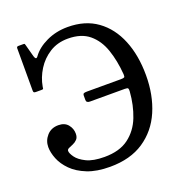

<svg xmlns="http://www.w3.org/2000/svg" viewBox="-136 -881 968 1013"><g transform="rotate(-20 347.5 -375.0)"><path d="M40 -199Q40 -235 64.2 -262.5Q88.5 -290 129 -290Q164.5 -290 182.8 -267.5Q201 -245 201 -217Q201 -196 190.5 -185Q180 -174 166.2 -168.2Q152.5 -162.5 142 -157.8Q131.5 -153 131.5 -144.5Q131.5 -131 147.8 -108.2Q164 -85.5 201.2 -67.2Q238.5 -49 302 -49Q387 -49 438.2 -87.5Q489.5 -126 514.2 -189.5Q539 -253 544.5 -328.5Q545.5 -341.5 542.5 -345.8Q539.5 -350 524.5 -350H329Q309 -350 309 -366V-391Q309 -399 313.5 -402Q318 -405 332 -405H522.5Q537.5 -405 541.8 -408Q546 -411 545 -425Q539 -502.5 517.5 -565.2Q496 -628 451.5 -665Q407 -702 332 -702Q273.5 -702 229.2 -674Q185 -646 157.5 -602Q130 -558 121.5 -509.5Q120 -501.5 119.8 -498.2Q119.5 -495 109.5 -495H79Q70.5 -495 67.5 -497.5Q64.5 -500 64.5 -508V-745.5Q64.5 -755 74.5 -755H101.5Q108.5 -755 109.5 -753.2Q110.5 -751.5 112 -746L130.5 -677Q138 -652 150 -669Q178.5 -709 232.8 -734.5Q287 -760 352 -760Q450 -760 517.2 -711.5Q584.5 -663 619.5 -577.2Q654.5 -491.5 654.5 -380Q654.5 -268.5 616.5 -180.2Q578.5 -92 502.2 -41Q426 10 312 10Q237 10 185 -10.8Q133 -31.5 101 -63.8Q69 -96 54.5 -132.2Q40 -168.5 40 -199Z"/></g></svg>

Font: Besley* Narrow
Style: Regular
Weight: 400
Width: 4
Designer: Owen Earl
Foundry: indestructible type*
Version: Version 3.000; ttfautohint (v1.8.3)